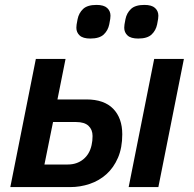

<svg xmlns="http://www.w3.org/2000/svg" viewBox="-20 -762 789 782"><path d="M126 -522H247L214 -357H332Q404 -357 441 -319Q478 -281 478 -215Q478 -160 460.5 -119.5Q443 -79 413.5 -52.5Q384 -26 345.5 -13Q307 0 266 0H22ZM256 -92Q293 -92 319 -113Q345 -134 353 -171Q357 -188 357 -208Q357 -234 340.5 -249.5Q324 -265 290 -265H196L161 -92ZM608 -522H729L625 0H504ZM348 -605Q318 -605 304.5 -617.5Q291 -630 291 -649Q291 -654 292 -662Q293 -670 296 -684Q301 -709 318.5 -725.5Q336 -742 373 -742Q403 -742 416.5 -729.5Q430 -717 430 -698Q430 -693 429 -685Q428 -677 425 -663Q420 -638 402.5 -621.5Q385 -605 348 -605ZM543 -605Q513 -605 499.5 -617.5Q486 -630 486 -649Q486 -654 487 -662Q488 -670 491 -684Q496 -709 513.5 -725.5Q531 -742 568 -742Q598 -742 611.5 -729.5Q625 -717 625 -698Q625 -693 624 -685Q623 -677 620 -663Q615 -638 597.5 -621.5Q580 -605 543 -605Z"/></svg>

Font: IBM Plex Sans SmBld
Style: Italic
Weight: 600
Italic angle: -11°
Designer: Mike Abbink, Paul van der Laan, Pieter van Rosmalen
Foundry: Bold Monday
Version: Version 3.005